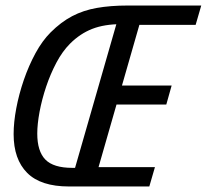

<svg xmlns="http://www.w3.org/2000/svg" viewBox="-20 -675 749 695"><path d="M229.7 0Q127.4 0 78.4 -49.2Q29.3 -98.5 29.3 -189.5Q29.3 -232.2 38.9 -283Q48.5 -333.9 66.2 -385.6Q84 -437.3 108.5 -482.5Q133.1 -527.6 163.1 -557.6Q200.8 -595.3 241.2 -616.5Q281.6 -637.7 330.6 -646.3Q379.6 -655 442.5 -655H470.8L447.1 -587.6H419.1Q357.7 -587.6 313.7 -570.4Q269.8 -553.2 233.7 -517.1Q206.2 -489.6 184.4 -448.7Q162.7 -407.8 147.1 -361.5Q131.6 -315.1 123.2 -270.3Q114.9 -225.5 114.9 -191.5Q114.9 -127.3 144.3 -97.3Q173.6 -67.4 241.6 -67.4H283.9L268.3 0ZM316.6 0H246L243.9 -40.4L410.6 -620.3L453.3 -655H504.6ZM469.9 -585.1 486 -655H708.5L688.2 -585.1ZM329.5 -296.7 348.7 -365.4H601.3L582 -296.7ZM281 0 301.3 -69.9H540.8L520.5 0Z"/></svg>

Font: Intel One Mono Light
Style: Italic
Weight: 300
Italic angle: -16°
Monospace: yes
Designer: Fred Shallcrass
Foundry: Frere-Jones Type LLC
Version: Version 1.004